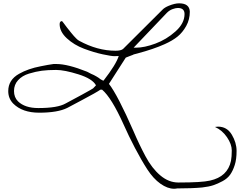

<svg xmlns="http://www.w3.org/2000/svg" viewBox="-20 -700 1463 1171"><path d="M602.5 -153.3H592.8Q567.4 -135.7 481.4 -90.3Q395.5 -44.9 390.6 -42Q332 -12.7 218.8 -12.7Q116.2 -12.7 60.5 -68.4Q30.3 -99.6 30.3 -144.5Q30.3 -212.9 96.7 -250Q151.4 -281.2 228.5 -295.9Q276.4 -305.7 306.6 -309.6H324.2Q393.6 -309.6 510.7 -262.7Q511.7 -262.7 519.5 -258.3Q527.3 -253.9 535.2 -250Q543 -246.1 552.7 -242.2Q571.3 -232.4 582 -225.1Q592.8 -217.8 592.8 -216.8Q607.4 -208 611.3 -208Q688.5 -307.6 704.1 -358.4Q697.3 -357.4 678.2 -357.4Q659.2 -357.4 606.4 -368.7Q553.7 -379.9 492.7 -402.8Q431.6 -425.8 387.7 -466.3Q343.8 -506.8 343.8 -552.7Q343.8 -571.3 358.4 -571.3L367.2 -560.5Q375 -549.8 387.2 -533.7Q399.4 -517.6 414.1 -500Q448.2 -458 462.9 -451.2Q574.2 -390.6 684.6 -390.6Q717.8 -390.6 730.5 -401.4L970.7 -640.6Q983.4 -654.3 1009.8 -665Q1045.9 -679.7 1072.3 -679.7Q1135.7 -679.7 1137.7 -628.9Q1137.7 -581.1 1115.7 -541.5Q1093.8 -502 1063 -477.1Q1032.2 -452.1 984.4 -430.7Q917 -400.4 818.4 -374Q802.7 -370.1 795.9 -368.2Q793.9 -366.2 772 -358.4Q750 -350.6 747.1 -348.6Q735.4 -331.1 644.5 -188.5Q697.3 -121.1 794.9 101.6Q828.1 179.7 867.2 252.9Q906.2 326.2 957.5 369.6Q1008.8 413.1 1067.4 413.1Q1069.3 413.1 1070.3 413.1Q1210.9 413.1 1260.7 401.4Q1368.2 377.9 1388.7 281.2Q1393.6 255.9 1393.6 217.8Q1393.6 179.7 1364.3 136.7Q1335 93.8 1291 74.2L1309.6 72.3Q1364.3 72.3 1393.6 121.1Q1422.9 169.9 1422.9 220.7Q1422.9 271.5 1411.6 306.6Q1400.4 341.8 1383.8 365.2Q1367.2 388.7 1337.4 404.8Q1307.6 420.9 1281.2 429.7Q1254.9 438.5 1212.9 443.4Q1151.4 449.2 1060.5 449.2Q1050.8 451.2 1042 451.2Q1002 451.2 958.5 420.4Q915 389.6 878.4 333Q841.8 276.4 803.2 202.6Q764.6 128.9 734.4 60.5Q660.2 -104.5 602.5 -153.3ZM89.8 -82Q131.8 -41 213.9 -41Q332 -41 380.9 -69.3Q415 -86.9 480 -122.6Q544.9 -158.2 547.9 -161.1L565.4 -179.7Q543.9 -219.7 458.5 -246.6Q373 -273.4 322.3 -273.4Q271.5 -273.4 234.9 -268.6Q198.2 -263.7 156.7 -251Q115.2 -238.3 90.3 -210.9Q65.4 -183.6 65.4 -145Q65.4 -106.4 89.8 -82ZM1105.5 -614.3Q1105.5 -651.4 1064.5 -651.4Q1051.8 -651.4 1032.7 -644.5Q1013.7 -637.7 998 -622.1L794.9 -409.2H809.6Q860.4 -409.2 927.7 -434.1Q995.1 -459 1050.3 -508.3Q1105.5 -557.6 1105.5 -614.3Z"/></svg>

Font: Dawning of a New Day
Style: Regular
Weight: 400
Designer: Kimberly Geswein
Foundry: Kimberly Geswein
Version: Version 1.002 2010